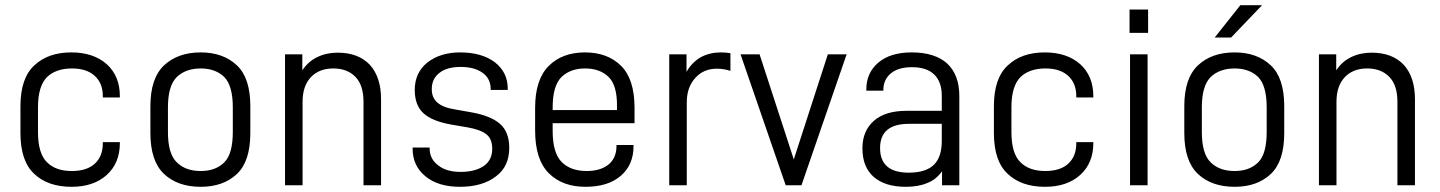

<svg xmlns="http://www.w3.org/2000/svg" viewBox="-20 -717 5571 743"><path d="M112.8 -43.9Q59.1 -93.3 59.1 -202.1V-306.2Q59.1 -414.6 112.8 -463.9Q166 -514.2 255.9 -514.2Q342.3 -514.2 394 -467.8Q443.8 -421.9 443.8 -345.2V-339.8H377.9V-345.2Q377.9 -395 346.2 -423.8Q314.9 -452.1 258.8 -452.1Q196.8 -452.1 162.1 -418.9Q127 -383.8 127 -301.8V-206.1Q127 -122.6 162.1 -88.9Q195.8 -55.2 257.8 -55.2Q315.4 -55.2 346.2 -83Q377.9 -111.8 377.9 -162.1V-167H443.8V-163.1Q443.8 -85.9 393.1 -40Q342.3 5.9 256.8 5.9Q165.5 5.9 112.8 -43.9Z M562 -202.1V-306.2Q562 -414.1 614.7 -463.9Q668 -514.2 756.8 -514.2Q843.8 -514.2 897 -463.9Q948.7 -415 948.7 -306.2V-202.1Q948.7 -92.8 897 -43.9Q844.2 5.9 756.8 5.9Q667.5 5.9 614.7 -43.9Q562 -93.8 562 -202.1ZM848.1 -88.9Q880.9 -121.6 880.9 -206.1V-301.8Q880.9 -384.8 848.1 -418.9Q813.5 -452.1 756.8 -452.1Q698.7 -452.1 664.1 -418.9Q629.9 -384.8 629.9 -301.8V-206.1Q629.9 -121.6 664.1 -88.9Q697.8 -55.2 756.8 -55.2Q814.5 -55.2 848.1 -88.9Z M1149.9 -506.8V-444.8Q1172.9 -479.5 1208 -496.1Q1243.2 -513.2 1286.6 -513.2Q1367.2 -513.2 1411.6 -465.8Q1454.6 -418 1454.6 -333V0H1386.7V-323.2Q1386.7 -386.7 1356 -418.9Q1324.2 -452.1 1270 -452.1Q1215.3 -452.1 1183.6 -418.9Q1150.9 -384.8 1150.9 -323.2V0H1083V-506.8Z M1627 -34.2Q1576.7 -74.7 1576.7 -142.1V-146H1642.6V-143.1Q1642.6 -101.6 1675.8 -77.1Q1707 -51.8 1762.7 -51.8Q1818.8 -51.8 1853 -75.2Q1884.8 -98.1 1884.8 -141.1Q1884.8 -179.2 1862.8 -196.8Q1839.8 -215.3 1789.6 -224.1L1726.6 -234.9Q1651.9 -248 1618.7 -278.8Q1585 -309.6 1585 -369.1Q1585 -435.5 1633.8 -475.1Q1684.1 -514.2 1760.7 -514.2Q1844.2 -514.2 1895 -476.1Q1944.8 -437 1944.8 -375V-369.1H1878.9V-372.1Q1878.9 -412.6 1847.7 -435.1Q1815.9 -458 1762.7 -458Q1709.5 -458 1680.7 -435.1Q1650.9 -412.6 1650.9 -372.1Q1650.9 -338.9 1671.9 -320.8Q1692.9 -301.3 1738.8 -293.9L1804.7 -282.2Q1879.4 -269 1916 -236.8Q1950.7 -205.1 1950.7 -145Q1950.7 -72.3 1898.9 -34.2Q1846.7 5.9 1759.8 5.9Q1676.3 5.9 1627 -34.2Z M2118.7 -210Q2118.7 -125 2153.8 -89.8Q2188.5 -55.2 2250.5 -55.2Q2304.2 -55.2 2335.9 -81.1Q2365.7 -106.4 2365.7 -152.8V-155.8H2431.6V-150.9Q2431.6 -79.6 2382.8 -37.1Q2333.5 5.9 2245.6 5.9Q2156.2 5.9 2103.5 -46.9Q2050.8 -99.6 2050.8 -211.9V-299.8Q2050.8 -409.2 2103.5 -461.9Q2155.8 -514.2 2243.7 -514.2Q2331.5 -514.2 2383.8 -461.9Q2435.5 -410.2 2435.5 -299.8V-240.2H2118.7ZM2152.8 -418.9Q2118.7 -384.8 2118.7 -301.8V-291H2367.7V-309.1Q2367.7 -388.2 2334.5 -419.9Q2300.8 -452.1 2243.7 -452.1Q2187.5 -452.1 2152.8 -418.9Z M2636.7 -506.8V-439Q2657.7 -476.1 2692.9 -496.1Q2727.1 -514.2 2769.5 -514.2Q2788.6 -514.2 2806.6 -511.2V-442.9Q2779.3 -451.2 2754.4 -451.2Q2702.1 -451.2 2670.4 -415Q2637.7 -379.4 2637.7 -320.8V0H2569.8V-506.8Z M2919.4 -506.8 3051.8 -100.1 3183.6 -506.8H3256.3L3081.5 0H3020.5L2845.7 -506.8Z M3645.5 -471.2Q3692.4 -427.2 3692.4 -345.2V0H3625.5V-54.2Q3602.1 -21.5 3568.4 -8.8Q3534.2 5.9 3485.4 5.9Q3405.3 5.9 3361.3 -32.2Q3317.4 -70.3 3317.4 -143.1Q3317.4 -210.9 3362.3 -250Q3406.2 -288.1 3487.3 -288.1H3624.5V-346.2Q3624.5 -400.9 3594.7 -429.2Q3565.4 -457 3509.3 -457Q3457.5 -457 3428.7 -434.1Q3398.4 -409.7 3398.4 -369.1V-366.2H3332.5V-371.1Q3332.5 -435.5 3379.4 -475.1Q3425.8 -514.2 3508.3 -514.2Q3597.7 -514.2 3645.5 -471.2ZM3594.7 -80.1Q3624.5 -109.9 3624.5 -171.9V-237.8H3497.6Q3385.7 -237.8 3385.7 -144Q3385.7 -48.8 3496.6 -48.8Q3563.5 -48.8 3594.7 -80.1Z M3879.9 -43.9Q3826.2 -93.3 3826.2 -202.1V-306.2Q3826.2 -414.6 3879.9 -463.9Q3933.1 -514.2 4022.9 -514.2Q4109.4 -514.2 4161.1 -467.8Q4210.9 -421.9 4210.9 -345.2V-339.8H4145V-345.2Q4145 -395 4113.3 -423.8Q4082 -452.1 4025.9 -452.1Q3963.9 -452.1 3929.2 -418.9Q3894 -383.8 3894 -301.8V-206.1Q3894 -122.6 3929.2 -88.9Q3962.9 -55.2 4024.9 -55.2Q4082.5 -55.2 4113.3 -83Q4145 -111.8 4145 -162.1V-167H4210.9V-163.1Q4210.9 -85.9 4160.2 -40Q4109.4 5.9 4023.9 5.9Q3932.6 5.9 3879.9 -43.9Z M4422.9 -680.2V-589.8H4351.1V-680.2ZM4420.9 -506.8V0H4353V-506.8Z M4863.8 -696.8 4744.1 -571.8H4680.7L4779.8 -696.8ZM4563 -202.1V-306.2Q4563 -414.1 4615.7 -463.9Q4668.9 -514.2 4757.8 -514.2Q4844.7 -514.2 4897.9 -463.9Q4949.7 -415 4949.7 -306.2V-202.1Q4949.7 -92.8 4897.9 -43.9Q4845.2 5.9 4757.8 5.9Q4668.5 5.9 4615.7 -43.9Q4563 -93.8 4563 -202.1ZM4849.1 -88.9Q4881.8 -121.6 4881.8 -206.1V-301.8Q4881.8 -384.8 4849.1 -418.9Q4814.5 -452.1 4757.8 -452.1Q4699.7 -452.1 4665 -418.9Q4630.9 -384.8 4630.9 -301.8V-206.1Q4630.9 -121.6 4665 -88.9Q4698.7 -55.2 4757.8 -55.2Q4815.4 -55.2 4849.1 -88.9Z M5150.9 -506.8V-444.8Q5173.8 -479.5 5209 -496.1Q5244.1 -513.2 5287.6 -513.2Q5368.2 -513.2 5412.6 -465.8Q5455.6 -418 5455.6 -333V0H5387.7V-323.2Q5387.7 -386.7 5356.9 -418.9Q5325.2 -452.1 5271 -452.1Q5216.3 -452.1 5184.6 -418.9Q5151.9 -384.8 5151.9 -323.2V0H5084V-506.8Z"/></svg>

Font: D-DIN-PRO
Style: Regular
Weight: 400
Designer: Charles Nix
Foundry: Datto Inc.
Version: Version 1.000;hotconv 1.0.109;makeotfexe 2.5.65596